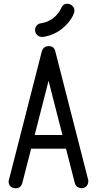

<svg xmlns="http://www.w3.org/2000/svg" viewBox="-20 -1000 541 1024"><path d="M204 -803C205 -803 208 -803 209 -803C320 -818 377 -916 377 -943C377 -967 355 -980 340 -980C320 -980 313 -971 307 -958C289 -917 249 -883 199 -876C180 -874 167 -858 167 -840C167 -819 184 -803 204 -803ZM313 -280H165L239 -569ZM63 4C86 4 94 -8 99 -24L146 -207H332L379 -24C386 5 416 5 424 3C452 -5 453 -34 450 -42L275 -726C269 -748 258 -754 239 -754C216 -754 207 -738 203 -726L28 -42C27 -41 26 -34 26 -33C25 1 57 4 63 4Z"/></svg>

Font: LS
Style: Regular
Weight: 400
Designer: BSozoo
Foundry: BSozoo
Version: Version 001.000